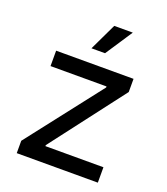

<svg xmlns="http://www.w3.org/2000/svg" viewBox="-139 -858 830 955"><g transform="rotate(20 276.0 -380.5)"><path d="M61.5 -65.4 367.7 -459V-464.4H71.3V-545.9H481V-476.1L183.6 -86.9V-81.5H490.7V0H61.5ZM300.8 -760.7H398.9L304.2 -617.2H232.4Z"/></g></svg>

Font: Raveo Variable
Style: Regular
Weight: 400
Designer: Jakub Foglar, Rasmus Andersson (Inter)
Foundry: Jakubfoglar.com
Version: Version 1.000;Glyphs 3.2.3 (3260)